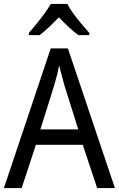

<svg xmlns="http://www.w3.org/2000/svg" viewBox="-20 -1057 610 984"><path d="M478 -93 404 -315H164L91 -93H0L240 -809H328L569 -93ZM311 -617Q308 -628 302.5 -648Q297 -668 291.5 -688.5Q286 -709 283 -722Q278 -694 270.5 -666Q263 -638 257 -617L187 -394H381ZM325 -1037Q336 -1015 356 -987.5Q376 -960 398 -934Q420 -908 438 -888V-877H382Q358 -894 332.5 -918Q307 -942 282 -968Q256 -942 231 -918Q206 -894 183 -877H128V-888Q146 -909 167.5 -935.5Q189 -962 208.5 -988.5Q228 -1015 240 -1037Z"/></svg>

Font: Noto Sans Telugu UI SemiCondensed
Style: Regular
Weight: 400
Width: 4
Designer: Jelle Bosma - Monotype Design Team
Foundry: Monotype Imaging Inc.
Version: Version 2.005; ttfautohint (v1.8.4.7-5d5b)